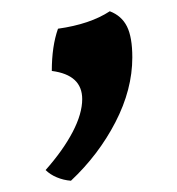

<svg xmlns="http://www.w3.org/2000/svg" viewBox="-20 -135 315 341"><path d="M106 186Q93 185 81 180Q69 175 61 167Q92 132 109 99.5Q126 67 126 41Q126 -2 72 -9Q72 -53 83 -84Q140 -92 175 -115Q196 -107 205.5 -88Q215 -69 215 -33Q215 24 185 82Q155 140 106 186Z"/></svg>

Font: Vollkorn SC SemiBold
Style: Regular
Weight: 600
Designer: Friedrich Althausen
Foundry: Friedrich Althausen
Version: Version 4.015